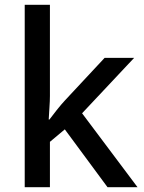

<svg xmlns="http://www.w3.org/2000/svg" viewBox="-20 -780 599 800"><path d="M188 -380Q188 -360 186 -332Q184 -304 183 -282H186Q197 -297 216.5 -321.5Q236 -346 251 -362L416 -539H539L322 -308L553 0H428L250 -241L188 -189V0H83V-760H188Z"/></svg>

Font: Noto Sans Myanmar Medium
Style: Regular
Weight: 500
Designer: Monotype Design Team
Foundry: Monotype Imaging Inc.
Version: Version 2.107; ttfautohint (v1.8.4.7-5d5b)